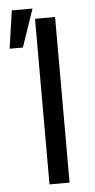

<svg xmlns="http://www.w3.org/2000/svg" viewBox="-55 -806 414 840"><g transform="rotate(-5 152.0 -386.5)"><path d="M215.9 -727.3V0H127.8V-727.3ZM5.7 -606.5 29.8 -772.7H120.7L63.9 -606.5Z"/></g></svg>

Font: Inter Zeller
Style: Regular
Weight: 400
Designer: Rasmus Andersson; Joe Bland
Foundry: zeller
Version: Version 3.015;git-dec3a8cb1